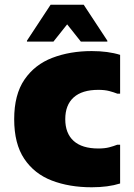

<svg xmlns="http://www.w3.org/2000/svg" viewBox="-20 -780 568 812"><path d="M40 -276Q40 -380 83.5 -443.5Q127 -507 201.5 -535.5Q276 -564 368 -564Q437 -564 488 -548V-384H476Q461 -390 442 -395Q423 -400 396 -400Q327 -400 291.5 -368Q256 -336 256 -276Q256 -216 291.5 -184Q327 -152 396 -152Q423 -152 442 -157Q461 -162 476 -168H488V-4Q437 12 368 12Q273 12 199 -16.5Q125 -45 82.5 -108.5Q40 -172 40 -276ZM94 -604V-608L194 -760H334L434 -608V-604H322L264 -677L206 -604Z"/></svg>

Font: Kufam Black
Style: Regular
Weight: 900
Designer: Wael Morcos, Artur Schmal
Foundry: Original Type
Version: Version 1.301; ttfautohint (v1.8.3)